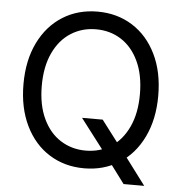

<svg xmlns="http://www.w3.org/2000/svg" viewBox="-54 -769 836 887"><g transform="rotate(5 363.5 -325.5)"><path d="M429.7 -221.7 507.8 -119.1 530.3 -89.8 647.5 66.4H551.8L474.6 -37.1L454.1 -64.5L334 -221.7ZM363.3 9.8Q272.5 9.8 201.7 -34.7Q130.9 -79.1 90.8 -161.6Q50.8 -244.1 50.8 -353.5Q50.8 -463.9 90.8 -545.9Q130.9 -627.9 201.7 -672.4Q272.5 -716.8 363.3 -716.8Q454.1 -716.8 524.9 -672.4Q595.7 -627.9 635.7 -545.9Q675.8 -463.9 675.8 -353.5Q675.8 -244.1 635.7 -161.6Q595.7 -79.1 524.9 -34.7Q454.1 9.8 363.3 9.8ZM363.3 -634.8Q298.8 -634.8 247.1 -602.1Q195.3 -569.3 165.5 -505.9Q135.7 -442.4 135.7 -353.5Q135.7 -264.6 165.5 -201.2Q195.3 -137.7 247.1 -105Q298.8 -72.3 363.3 -72.3Q428.7 -72.3 480 -105Q531.2 -137.7 561 -201.2Q590.8 -264.6 590.8 -353.5Q590.8 -442.4 561 -505.9Q531.2 -569.3 480 -602.1Q428.7 -634.8 363.3 -634.8Z"/></g></svg>

Font: Pretendard Std Variable
Style: Regular
Weight: 400
Designer: Base glyphs from Inter by Rasmus Andersson; Hangeul glyphs from Noto Sans CJK(Source Han Sans) by Jang Soo-young and Kan
Foundry: Kil Hyung-jin
Version: Version 1.309;Glyphs 3.2 (3225)